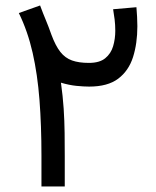

<svg xmlns="http://www.w3.org/2000/svg" viewBox="-20 -672 563 692"><path d="M471.7 -646 387.7 -638.7Q390.6 -621.6 393.1 -602.1Q395.5 -582.5 395.5 -561Q395.5 -531.7 387.7 -505.4Q379.9 -479 359.4 -462.2Q338.9 -445.3 300.3 -445.3Q264.2 -445.3 239.5 -454.1Q214.8 -462.9 197.5 -484.9Q180.2 -506.8 165.5 -546.4Q154.8 -576.7 145.3 -599.4Q135.7 -622.1 124.5 -652.3L47.9 -625Q80.1 -559.1 97.7 -481.4Q115.2 -403.8 122.3 -311.8Q129.4 -219.7 129.4 -110.8V0H213.4V-109.4Q213.4 -150.4 212.9 -192.9Q212.4 -235.4 209.5 -280.3Q206.5 -325.2 199.7 -374Q229 -365.2 255.6 -362.5Q282.2 -359.9 301.3 -359.9Q368.2 -359.9 406 -388.4Q443.8 -417 459.5 -466.3Q475.1 -515.6 475.1 -577.6Q475.1 -594.2 474.1 -611.3Q473.1 -628.4 471.7 -646Z"/></svg>

Font: Vazirmatn
Style: Regular
Weight: 400
Designer: Saber Rastikerdar
Foundry: Saber Rastikerdar
Version: Version 33.003;September 2, 2022;FontCreator 14.0.0.2862 64-